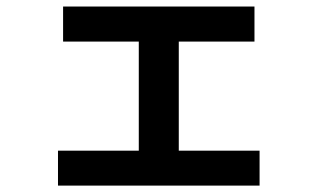

<svg xmlns="http://www.w3.org/2000/svg" viewBox="-20 -575 978 591"><path d="M158.5 -111.2H407.2V-447H174.2V-554.9H763.3V-447H530.3V-111.2H779V-3.7H158.5Z"/></svg>

Font: Pretendard JP Variable
Style: Regular
Weight: 400
Designer: Base glyphs from Inter by Rasmus Andersson; Hangul glyphs from Noto Sans CJK(Source Han Sans) by Jang Soo-young and Kang
Foundry: Kil Hyung-jin
Version: Version 1.307;Glyphs 3.2 (3192)